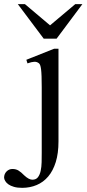

<svg xmlns="http://www.w3.org/2000/svg" viewBox="-97 -697 421 934"><path d="M187.5 -9.3Q187.5 48.8 174.3 91.3Q161.1 133.8 137.5 161.6Q113.8 189.5 81.3 203.1Q48.8 216.8 10.7 216.8Q-12.7 216.8 -29.3 211.9Q-45.9 207 -56.2 199.7Q-66.4 192.4 -71.5 183.6Q-76.7 174.8 -77.1 167.5Q-77.1 149.4 -65.2 137.2Q-53.2 125 -36.6 125Q-19.5 125 -7.1 132.6Q5.4 140.1 21 156.2Q43.5 177.2 60.5 177.2Q78.1 177.2 87.4 165.3Q96.7 153.3 100.8 134.3Q105 115.2 105.5 92Q106 68.8 106 45.9V-272.5Q106 -304.2 105.2 -325.2Q104.5 -346.2 102.8 -359.6Q101.1 -373 98.4 -379.9Q95.7 -386.7 91.8 -389.6Q82 -397 69.8 -396.5Q57.6 -396 36.6 -388.7L31.2 -406.2L166.5 -460H187.5ZM178.2 -508.8H115.7L-10.3 -676.8H24.4L146.5 -573.7L269 -676.8H303.7Z"/></svg>

Font: Doulos SIL Am
Style: Regular
Weight: 400
Designer: Walt Agee, Victor Gaultney, Peter Martin, Debbi Hosken, Becca Hirsbrunner
Foundry: SIL International
Version: Version 5.000